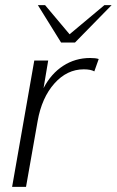

<svg xmlns="http://www.w3.org/2000/svg" viewBox="-20 -725 453 745"><path d="M113 -490H167L149 -383Q178 -439 225 -469.5Q272 -500 330 -500Q352 -500 363 -496L346 -448Q332 -456 305 -456Q240 -456 191 -401Q142 -346 126 -255L81 0H27ZM127 -705H155L250 -592L385 -705H413L271 -560H217Z"/></svg>

Font: Fahkwang ExtraLight
Style: Italic
Weight: 275
Italic angle: -10°
Designer: Suppakit Chalermlarp | Katatrad Co.,Ltd.
Foundry: Cadson Demak Co.,Ltd.
Version: Version 1.000; ttfautohint (v1.6)